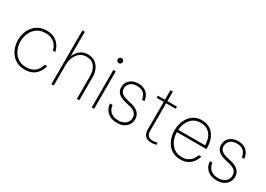

<svg xmlns="http://www.w3.org/2000/svg" viewBox="-1 -1552 3266 2353"><g transform="rotate(30 1632.0 -375.0)"><path d="M315 10Q252 10 205.5 -13Q159 -36 127.5 -75.5Q96 -115 80.5 -164Q65 -213 65 -265Q65 -317 80.5 -366Q96 -415 127.5 -454.5Q159 -494 205.5 -517Q252 -540 315 -540Q374 -540 413 -522.5Q452 -505 476.5 -479Q501 -453 513.5 -426.5Q526 -400 530.5 -382.5Q535 -365 535 -365H500Q500 -365 496.5 -379Q493 -393 482.5 -414.5Q472 -436 451.5 -457Q431 -478 398 -492Q365 -506 316 -506Q244 -506 196 -471Q148 -436 124 -381Q100 -326 100 -265Q100 -205 124 -149.5Q148 -94 196 -59Q244 -24 316 -24Q365 -24 398 -38Q431 -52 451.5 -73.5Q472 -95 482.5 -116Q493 -137 496.5 -151Q500 -165 500 -165H535Q535 -165 530.5 -147.5Q526 -130 513.5 -104Q501 -78 476.5 -51.5Q452 -25 413 -7.5Q374 10 315 10Z M724 0H690V-760H724V-420H727Q735 -442 755.5 -470Q776 -498 811.5 -519Q847 -540 899 -540Q958 -540 999.5 -512Q1041 -484 1063 -435.5Q1085 -387 1085 -325V0H1051V-325Q1051 -404 1012 -455.5Q973 -507 899 -507Q853 -507 820 -487.5Q787 -468 765.5 -436Q744 -404 734 -366.5Q724 -329 724 -292Z M1295 0H1261V-530H1295ZM1277 -635Q1262 -635 1252 -645.5Q1242 -656 1242 -671Q1242 -685 1252 -696Q1262 -707 1277 -707Q1292 -707 1302.5 -696Q1313 -685 1313 -671Q1313 -656 1302.5 -645.5Q1292 -635 1277 -635Z M1626 10Q1568 10 1531 -6.5Q1494 -23 1473 -47.5Q1452 -72 1443.5 -96Q1435 -120 1433 -136.5Q1431 -153 1431 -153H1468Q1468 -153 1469.5 -140Q1471 -127 1478 -108Q1485 -89 1501.5 -69.5Q1518 -50 1548 -37Q1578 -24 1626 -24Q1665 -24 1695 -38.5Q1725 -53 1742.5 -79Q1760 -105 1760 -137Q1760 -187 1728 -212.5Q1696 -238 1649 -248L1583 -263Q1544 -272 1514 -289Q1484 -306 1467 -332.5Q1450 -359 1450 -398Q1450 -441 1471 -472.5Q1492 -504 1529 -522Q1566 -540 1612 -540Q1661 -540 1693 -524.5Q1725 -509 1743 -487Q1761 -465 1769.5 -442.5Q1778 -420 1780 -404.5Q1782 -389 1782 -389H1747Q1747 -389 1744 -406.5Q1741 -424 1729 -447.5Q1717 -471 1689.5 -488.5Q1662 -506 1612 -506Q1550 -506 1517.5 -474.5Q1485 -443 1485 -399Q1485 -357 1513 -334Q1541 -311 1590 -299L1656 -283Q1724 -267 1760 -230.5Q1796 -194 1796 -137Q1796 -97 1774.5 -63.5Q1753 -30 1715 -10Q1677 10 1626 10Z M2110 10Q2087 10 2068 5.5Q2049 1 2034.5 -8.5Q2020 -18 2010.5 -32Q2001 -46 1996 -64.5Q1991 -83 1991 -106V-665H2025V-106Q2025 -69 2043.5 -44.5Q2062 -20 2111 -20Q2134 -20 2155.5 -25Q2177 -30 2177 -30V0Q2177 0 2156 5Q2135 10 2110 10ZM2161 -500H1891V-530H2161Z M2518 10Q2456 10 2410.5 -14Q2365 -38 2336 -78Q2307 -118 2293 -167Q2279 -216 2279 -265Q2279 -315 2293 -364Q2307 -413 2336.5 -453Q2366 -493 2410 -516.5Q2454 -540 2514 -540Q2578 -540 2627.5 -509.5Q2677 -479 2705.5 -419Q2734 -359 2734 -270V-260H2316Q2316 -197 2340 -143Q2364 -89 2409.5 -56.5Q2455 -24 2518 -24Q2571 -24 2605 -43Q2639 -62 2657.5 -87Q2676 -112 2683.5 -131Q2691 -150 2691 -150H2726Q2726 -150 2721 -134Q2716 -118 2703 -94Q2690 -70 2666.5 -46Q2643 -22 2607 -6Q2571 10 2518 10ZM2317 -292H2697Q2694 -373 2667.5 -419.5Q2641 -466 2601 -485.5Q2561 -505 2514 -505Q2427 -505 2375.5 -446Q2324 -387 2317 -292Z M3039 10Q2981 10 2944 -6.5Q2907 -23 2886 -47.5Q2865 -72 2856.5 -96Q2848 -120 2846 -136.5Q2844 -153 2844 -153H2881Q2881 -153 2882.5 -140Q2884 -127 2891 -108Q2898 -89 2914.5 -69.5Q2931 -50 2961 -37Q2991 -24 3039 -24Q3078 -24 3108 -38.5Q3138 -53 3155.5 -79Q3173 -105 3173 -137Q3173 -187 3141 -212.5Q3109 -238 3062 -248L2996 -263Q2957 -272 2927 -289Q2897 -306 2880 -332.5Q2863 -359 2863 -398Q2863 -441 2884 -472.5Q2905 -504 2942 -522Q2979 -540 3025 -540Q3074 -540 3106 -524.5Q3138 -509 3156 -487Q3174 -465 3182.5 -442.5Q3191 -420 3193 -404.5Q3195 -389 3195 -389H3160Q3160 -389 3157 -406.5Q3154 -424 3142 -447.5Q3130 -471 3102.5 -488.5Q3075 -506 3025 -506Q2963 -506 2930.5 -474.5Q2898 -443 2898 -399Q2898 -357 2926 -334Q2954 -311 3003 -299L3069 -283Q3137 -267 3173 -230.5Q3209 -194 3209 -137Q3209 -97 3187.5 -63.5Q3166 -30 3128 -10Q3090 10 3039 10Z"/></g></svg>

Font: Be Vietnam Pro Variable Thin
Style: Regular
Weight: 100
Designer: Lam Bao, Tony Le, Vietanh Nguyen
Foundry: Yellow Type Foundry
Version: Version 1.002